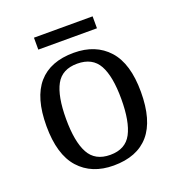

<svg xmlns="http://www.w3.org/2000/svg" viewBox="-125 -779 828 892"><g transform="rotate(-20 288.5 -332.5)"><path d="M287 10Q179 10 117 -59Q55 -128 55 -269Q55 -409 114.5 -477.5Q174 -546 290 -546Q398 -546 460 -477.5Q522 -409 522 -269Q522 -128 462.5 -59Q403 10 287 10ZM289 -42Q364 -42 394.5 -99.5Q425 -157 425 -269Q425 -381 394 -437Q363 -493 288 -493Q213 -493 182.5 -437Q152 -381 152 -269Q152 -157 183 -99.5Q214 -42 289 -42ZM141 -616V-675H431V-616Z"/></g></svg>

Font: Noto Serif Yezidi
Style: Regular
Weight: 400
Designer: Dalton Maag Ltd
Foundry: Dalton Maag Ltd
Version: Version 1.001; ttfautohint (v1.8.4.7-5d5b)